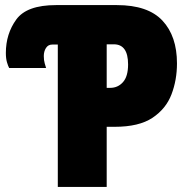

<svg xmlns="http://www.w3.org/2000/svg" viewBox="-20 -734 746 754"><path d="M207 0H399V-236H430Q526 -236 579 -271.5Q632 -307 653.5 -363.5Q675 -420 675 -485Q675 -592 618 -653Q561 -714 439 -714H200Q85 -714 44 -657.5Q3 -601 3 -526Q3 -504 7.5 -489Q12 -474 16 -467H161Q159 -474 155.5 -485.5Q152 -497 152 -514Q152 -532 160.5 -545.5Q169 -559 185 -559H207ZM399 -389V-560H427Q483 -560 483 -481Q483 -434 463 -411.5Q443 -389 413 -389Z"/></svg>

Font: Noto Sans Display SemiCondensed Black
Style: Regular
Weight: 900
Width: 4
Designer: Monotype Design Team
Foundry: Monotype Imaging Inc.
Version: Version 1.900